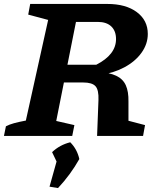

<svg xmlns="http://www.w3.org/2000/svg" viewBox="-32 -689 797 973"><path d="M-12 0 -2 -49Q15 -58 38.5 -64.5Q62 -71 99 -78L212 -588L111 -615L121 -669H512Q606 -669 661.5 -627.5Q717 -586 717 -517Q717 -466 685 -421.5Q653 -377 597.5 -347.5Q542 -318 473 -309L466 -325Q523 -321 557 -305Q591 -289 605.5 -257Q620 -225 619 -174V-77L703 -55L693 0H460L467 -182Q469 -233 452 -252Q435 -271 390 -271H221L238 -361H456Q556 -412 556 -491Q556 -532 532 -555Q508 -578 463 -578H353L253 -76L345 -55L334 0ZM219 257 257 121 370 117Q325 197 262 264ZM273 168 232 82Q271 45 324 32Q359 67 370 117Z"/></svg>

Font: Piazzolla Thin ExtraBold
Style: Italic
Weight: 800
Italic angle: -11.3°
Version: Version 2.005